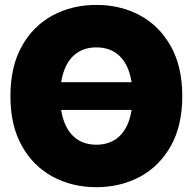

<svg xmlns="http://www.w3.org/2000/svg" viewBox="-20 -759 792 790"><path d="M615.2 -420.9V-306.6H168.9V-420.9ZM376.5 11.2Q277.3 11.2 197 -32Q116.7 -75.2 69.8 -158.9Q22.9 -242.7 22.9 -363.3Q22.9 -484.9 69.8 -568.8Q116.7 -652.8 197 -695.8Q277.3 -738.8 376.5 -738.8Q475.6 -738.8 555.7 -695.8Q635.7 -652.8 682.9 -568.8Q730 -484.9 730 -363.3Q730 -242.2 682.9 -158.4Q635.7 -74.7 555.7 -31.7Q475.6 11.2 376.5 11.2ZM376.5 -163.6Q424.3 -163.6 457.8 -187.3Q491.2 -210.9 508.3 -255.6Q525.4 -300.3 525.4 -363.3Q525.4 -426.8 508.3 -471.7Q491.2 -516.6 457.8 -540.3Q424.3 -564 376.5 -564Q328.6 -564 295.4 -540.3Q262.2 -516.6 244.9 -471.7Q227.5 -426.8 227.5 -363.3Q227.5 -300.3 244.9 -255.6Q262.2 -210.9 295.4 -187.3Q328.6 -163.6 376.5 -163.6Z"/></svg>

Font: Inter 28pt Black
Style: Regular
Weight: 900
Designer: Rasmus Andersson
Foundry: rsms
Version: Version 4.001;git-66647c0bb